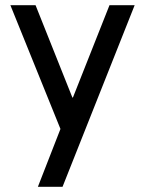

<svg xmlns="http://www.w3.org/2000/svg" viewBox="-20 -520 559 740"><path d="M126 200 213 -23 20 -500H117L259 -144H261L402 -500H499L221 200Z"/></svg>

Font: Quantico
Style: Regular
Weight: 400
Designer: Matt Desmond
Foundry: MADtype
Version: Version 2.002